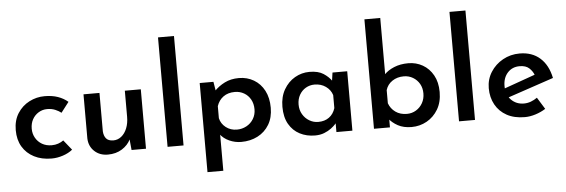

<svg xmlns="http://www.w3.org/2000/svg" viewBox="-57 -971 4024 1365"><g transform="rotate(-5 1955.0 -288.5)"><path d="M428 -39Q400 -16 359 -2.5Q318 11 278 11Q207 11 153.5 -16.5Q100 -44 70.5 -93.5Q41 -143 41 -212Q41 -282 73 -332Q105 -382 156.5 -408.5Q208 -435 266 -435Q320 -435 361 -420.5Q402 -406 432 -380L376 -307Q360 -320 334.5 -331Q309 -342 276 -342Q243 -342 215 -325Q187 -308 171 -279Q155 -250 155 -212Q155 -176 172 -146.5Q189 -117 218.5 -100Q248 -83 287 -83Q312 -83 333.5 -90.5Q355 -98 371 -110Z M679 18Q621 18 583 -17.5Q545 -53 543 -109V-424H657V-150Q659 -118 674.5 -99Q690 -80 725 -79Q758 -79 783.5 -99.5Q809 -120 823.5 -156Q838 -192 838 -238V-424H952V0H849L840 -92L843 -78Q823 -36 780 -9Q737 18 679 18Z M1106 -781H1220V0H1106Z M1631 11Q1587 11 1546 -7.5Q1505 -26 1481 -59L1486 -94V204H1373V-432H1471L1487 -335L1476 -365Q1508 -399 1552 -421Q1596 -443 1653 -443Q1712 -443 1759.5 -415Q1807 -387 1834 -335.5Q1861 -284 1861 -213Q1861 -143 1831 -93Q1801 -43 1749 -16Q1697 11 1631 11ZM1608 -79Q1645 -79 1676.5 -96Q1708 -113 1726.5 -143.5Q1745 -174 1745 -212Q1745 -252 1728 -282.5Q1711 -313 1681.5 -330Q1652 -347 1616 -347Q1567 -347 1534 -323Q1501 -299 1487 -257V-171Q1496 -131 1529.5 -105Q1563 -79 1608 -79Z M2158 11Q2098 11 2049.5 -14Q2001 -39 1972.5 -88.5Q1944 -138 1944 -212Q1944 -283 1974 -335Q2004 -387 2052.5 -415Q2101 -443 2157 -443Q2219 -443 2256 -419Q2293 -395 2315 -363L2309 -347L2320 -424H2425V0H2311V-102L2321 -76Q2318 -70 2306 -56.5Q2294 -43 2273.5 -27.5Q2253 -12 2224 -0.5Q2195 11 2158 11ZM2189 -83Q2235 -83 2266.5 -106Q2298 -129 2311 -171V-264Q2299 -302 2265 -326Q2231 -350 2185 -350Q2151 -350 2122.5 -333.5Q2094 -317 2077 -287Q2060 -257 2060 -218Q2060 -179 2078 -148.5Q2096 -118 2125.5 -100.5Q2155 -83 2189 -83Z M2847 11Q2790 11 2749.5 -11Q2709 -33 2682 -68L2693 -97V0H2579V-781H2692V-338L2690 -378Q2716 -406 2760.5 -424.5Q2805 -443 2862 -443Q2918 -443 2964.5 -416.5Q3011 -390 3039 -340Q3067 -290 3067 -220Q3067 -148 3036.5 -96.5Q3006 -45 2956 -17Q2906 11 2847 11ZM2822 -85Q2858 -85 2887.5 -103Q2917 -121 2934 -151.5Q2951 -182 2951 -220Q2951 -259 2934 -288.5Q2917 -318 2887.5 -335.5Q2858 -353 2822 -353Q2775 -353 2740 -329.5Q2705 -306 2693 -266V-172Q2707 -133 2740.5 -109Q2774 -85 2822 -85Z M3186 -781H3300V0H3186Z M3655 11Q3580 11 3527 -18Q3474 -47 3445.5 -98.5Q3417 -150 3417 -216Q3417 -279 3449.5 -330.5Q3482 -382 3536.5 -412.5Q3591 -443 3657 -443Q3745 -443 3802 -392.5Q3859 -342 3878 -249L3537 -134L3511 -198L3775 -292L3752 -279Q3741 -309 3717 -331Q3693 -353 3649 -353Q3596 -353 3563 -316.5Q3530 -280 3530 -222Q3530 -159 3566.5 -122.5Q3603 -86 3657 -86Q3683 -86 3707 -95Q3731 -104 3752 -119L3804 -35Q3771 -14 3731.5 -1.5Q3692 11 3655 11Z"/></g></svg>

Font: Reem Kufi Fun Medium
Style: Regular
Weight: 500
Designer: Khaled Hosny
Version: Version 1.005